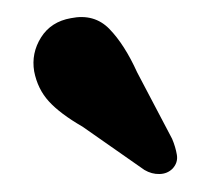

<svg xmlns="http://www.w3.org/2000/svg" viewBox="-20 -679 244 222"><path d="M138.5 -595.5 179 -518.5Q183 -509 184.5 -500Q186 -491 179.5 -484Q173.5 -478 164.5 -477.8Q155.5 -477.5 147 -482.5L75.5 -532.5Q49.5 -547.5 36.5 -561.8Q23.5 -576 19.5 -596.5Q16 -617.5 27.5 -635.8Q39 -654 62 -658Q89 -663.5 106.5 -645.5Q124 -627.5 138.5 -595.5Z"/></svg>

Font: Fraunces 144pt S100 SemiBold
Style: Regular
Weight: 600
Version: Version 1.000; ttfautohint (v1.8.3)